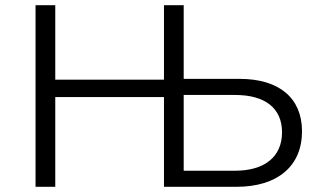

<svg xmlns="http://www.w3.org/2000/svg" viewBox="-20 -720 1224 740"><path d="M886 -354C1002 -354 1067 -303 1067 -210C1067 -116 1000 -62 886 -62H688V-354ZM891 0C1049 0 1144 -79 1144 -214C1144 -342 1056 -416 904 -416H688V-700H612V-413H193V-700H117V0H193V-346H612V0Z"/></svg>

Font: Montserrat-Alt1
Style: Regular
Weight: 400
Designer: Differentunic
Foundry: Differentunic
Version: Version 7.222